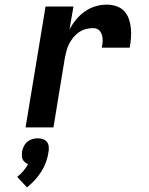

<svg xmlns="http://www.w3.org/2000/svg" viewBox="-20 -548 640 826"><path d="M90 0 176 -520H296L279 -421Q291 -444 307.5 -464Q324 -484 345.5 -499Q367 -514 391 -521Q415 -528 439 -528Q461 -528 480.5 -521.5Q500 -515 513.5 -501Q527 -487 534 -467.5Q541 -448 543 -427.5Q545 -407 543.5 -385.5Q542 -364 538 -343H418Q420 -352 421 -361.5Q422 -371 421.5 -380Q421 -389 418.5 -397.5Q416 -406 411 -413Q406 -420 398 -423.5Q390 -427 380 -427Q365 -427 349.5 -423Q334 -419 320 -409.5Q306 -400 295.5 -387Q285 -374 277.5 -359.5Q270 -345 266 -329.5Q262 -314 259 -299L210 0ZM96 258 54 213Q68 202 80 188Q92 174 101 158Q93 155 87 150Q81 145 77.5 137.5Q74 130 74 121.5Q74 113 75 104Q77 93 82.5 81.5Q88 70 97.5 62Q107 54 118.5 50.5Q130 47 142 47Q154 47 164.5 50.5Q175 54 181.5 62Q188 70 189.5 81.5Q191 93 189 104Q186 126 178.5 147.5Q171 169 158.5 189Q146 209 130 226.5Q114 244 96 258Z"/></svg>

Font: Iosevka Extended
Style: Bold Italic
Weight: 700
Width: 7
Italic angle: -9°
Monospace: yes
Designer: Belleve Invis
Foundry: Belleve Invis
Version: Version 32.5.0; ttfautohint (v1.8.4)